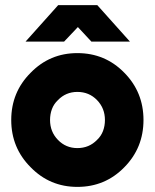

<svg xmlns="http://www.w3.org/2000/svg" viewBox="-20 -720 606 752"><path d="M80 -557H231L285 -614L338 -557H489L361 -700H208ZM283 -360Q329 -360 360 -328Q391 -296 391 -250Q391 -227 383.5 -207Q376 -187 360 -172Q329 -140 283 -140Q238 -140 207 -172Q176 -204 176 -250Q176 -273 183.5 -293Q191 -313 207 -328Q238 -360 283 -360ZM283 -512Q175 -512 100 -435Q24 -359 24 -250Q24 -141 100 -65Q175 12 283 12Q392 12 467 -65Q542 -141 542 -250Q542 -359 467 -435Q392 -512 283 -512Z"/></svg>

Font: Unageo
Style: ExtraBold
Weight: 800
Designer: Richard Sepsi
Foundry: Richard Sepsi
Version: Version 2.000